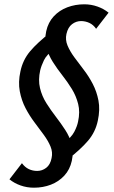

<svg xmlns="http://www.w3.org/2000/svg" viewBox="-20 -678 532 893"><path d="M138 195Q105 195 75.5 184.5Q46 174 24 156L82 81Q96 100 114 108.5Q132 117 153 117Q176 117 195 102.5Q214 88 220 57Q226 30 215 3.5Q204 -23 183.5 -51Q163 -79 140 -109.5Q117 -140 98.5 -175.5Q80 -211 72 -253.5Q64 -296 75 -346Q86 -399 120 -439.5Q154 -480 217 -529L233 -450Q197 -424 184.5 -398Q172 -372 167 -351Q157 -306 166 -268.5Q175 -231 195.5 -198.5Q216 -166 239.5 -135.5Q263 -105 283.5 -73.5Q304 -42 313.5 -7Q323 28 314 70Q305 111 279 139Q253 167 216.5 181Q180 195 138 195ZM292 66 277 -13Q312 -39 325.5 -65Q339 -91 343 -112Q353 -157 343.5 -194.5Q334 -232 314 -264.5Q294 -297 270 -327.5Q246 -358 226 -389.5Q206 -421 196 -456Q186 -491 195 -533Q204 -574 230 -602Q256 -630 293 -644Q330 -658 372 -658Q404 -658 433.5 -647.5Q463 -637 485 -619L427 -544Q414 -563 395.5 -571.5Q377 -580 357 -580Q334 -580 315 -565.5Q296 -551 289 -520Q283 -493 294 -466.5Q305 -440 325.5 -412Q346 -384 369.5 -353.5Q393 -323 411.5 -287.5Q430 -252 438 -210Q446 -168 435 -117Q424 -64 389.5 -23.5Q355 17 292 66Z"/></svg>

Font: Ysabeau Office
Style: Bold Italic
Weight: 700
Italic angle: -12°
Designer: Christian Thalmann (Catharsis Fonts)
Version: Version 2.001;gftools[0.9.30]; featfreeze: tnum,lnum,ss02